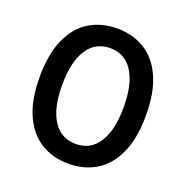

<svg xmlns="http://www.w3.org/2000/svg" viewBox="-121 -768 865 893"><g transform="rotate(20 311.0 -321.5)"><path d="M311.5 13.5Q233 13.5 173.8 -23.2Q114.5 -60 81.2 -134.2Q48 -208.5 48 -321.5Q48 -434 81.2 -508.2Q114.5 -582.5 173.8 -619Q233 -655.5 311.5 -655.5Q389 -655.5 448.2 -619Q507.5 -582.5 540.8 -508.2Q574 -434 574 -321.5Q574 -208.5 540.8 -134.2Q507.5 -60 448.2 -23.2Q389 13.5 311.5 13.5ZM311.5 -84.5Q384.5 -84.5 424 -145.8Q463.5 -207 463.5 -321.5Q463.5 -435.5 424 -497Q384.5 -558.5 311.5 -558.5Q238.5 -558.5 198.8 -497Q159 -435.5 159 -321.5Q159 -207 198.8 -145.8Q238.5 -84.5 311.5 -84.5Z"/></g></svg>

Font: Karla SemiBold
Style: Regular
Weight: 600
Designer: Jonathan Pinhorn
Version: Version 2.004; ttfautohint (v1.8.4.7-5d5b);gftools[0.9.33]